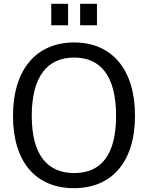

<svg xmlns="http://www.w3.org/2000/svg" viewBox="-20 -974 773 1004"><path d="M367 10C564 10 686 -127 686 -369C686 -613 563 -752 368 -752C171 -752 48 -612 48 -368C48 -126 168 10 367 10ZM368 -69C229 -69 146 -163 146 -368C146 -576 229 -673 368 -673C506 -673 587 -577 587 -368C587 -162 507 -69 368 -69ZM248 -954V-842H336V-954ZM399 -954V-842H487V-954Z"/></svg>

Font: Cheyenne Sans
Style: Regular
Weight: 400
Designer: The Public Sans project authors (U.S. Web Design System), Libre Franklin designed by Pablo Impallari and Rodrigo Fuenzal
Foundry: The Cheyenne Sans Project Authors
Version: Version 2.007